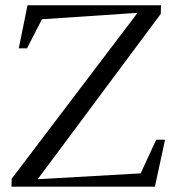

<svg xmlns="http://www.w3.org/2000/svg" viewBox="-20 -699 669 719"><path d="M22.9 0 23.9 -29.8 495.1 -650.9 137.2 -627 81.1 -518.1H50.3L83 -679.2H583L582 -647L121.1 -27.8L506.8 -49.8L564.9 -175.8H598.1L560.1 0Z"/></svg>

Font: Simonetta
Style: Italic
Weight: 400
Italic angle: -2°
Designer: Gayaneh Bagdasaryan
Foundry: BrownFox
Version: Version 1.001